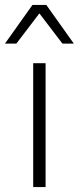

<svg xmlns="http://www.w3.org/2000/svg" viewBox="-45 -755 318 775"><path d="M139 -500V0H89V-500ZM253 -579H207L114 -701L21 -579H-25L86 -735H142Z"/></svg>

Font: Work Sans Light
Style: Regular
Weight: 300
Designer: Wei Huang
Foundry: Wei Huang
Version: Version 2.012; ttfautohint (v1.8.3)